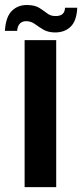

<svg xmlns="http://www.w3.org/2000/svg" viewBox="-56 -764 336 784"><path d="M44.5 0V-600H173.5V0ZM209.5 -732.5H259.5Q257 -678.5 232.2 -654.8Q207.5 -631 167.5 -631.5Q139.5 -632 120.8 -643.2Q102 -654.5 86.5 -665.8Q71 -677 53 -677.5Q17.5 -678.5 14 -638H-36Q-32.5 -695.5 -7.2 -720Q18 -744.5 56 -743.5Q86.5 -743 104.5 -731.8Q122.5 -720.5 136.5 -709.5Q150.5 -698.5 169.5 -698.5Q208.5 -697.5 209.5 -732.5Z"/></svg>

Font: Big Shoulders Stencil Display ExtraBold
Style: Regular
Weight: 800
Designer: Patric King
Foundry: XO Type Co
Version: Version 1.000